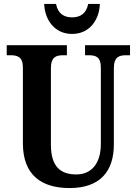

<svg xmlns="http://www.w3.org/2000/svg" viewBox="-20 -943 693 973"><path d="M345 -771C438 -771 484 -848 486 -923H427C417 -875 388 -855 345 -855C303 -855 273 -875 264 -923H204C206 -848 253 -771 345 -771ZM333 10C489 10 557 -77 557 -211V-597C557 -655 584 -663 619 -663H639V-714H411V-663H430C465 -663 491 -655 491 -601V-213C491 -113 442 -59 367 -59C288 -59 238 -97 238 -210V-597C238 -655 265 -663 300 -663H319V-714H14V-663H34C68 -663 96 -655 96 -601V-217C96 -54 192 10 333 10Z"/></svg>

Font: Noto Serif Sinhala Condensed
Style: Bold
Weight: 700
Width: 3
Designer: Jelle Bosma - Monotype Design Team
Foundry: Monotype Imaging Inc.
Version: Version 2.007